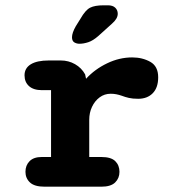

<svg xmlns="http://www.w3.org/2000/svg" viewBox="-20 -704 659 724"><path d="M316.5 -112H362Q399 -112 414.8 -96.2Q430.5 -80.5 430.5 -56Q430.5 -32 414.2 -16Q398 0 362 0H148.5Q110 0 93 -16Q76 -32 76 -56Q76 -80.5 91.5 -96.2Q107 -112 137.5 -112H172.5V-364H138.5Q106.5 -364 89.5 -379.2Q72.5 -394.5 72.5 -420Q72.5 -447 96 -461.5Q119.5 -476 164 -476H209Q238.5 -476 263 -462Q287.5 -448 301 -423.5L304.5 -407Q337.5 -443 383.8 -465.2Q430 -487.5 478.5 -487.5Q517 -487.5 546.8 -470.8Q576.5 -454 576.5 -412.5Q576.5 -373.5 556 -352.5Q535.5 -331.5 501 -331.5Q480 -331.5 466 -334.8Q452 -338 439 -343Q429 -346.5 418.8 -348.5Q408.5 -350.5 397.5 -350.5Q374 -350.5 355.8 -337Q337.5 -323.5 327 -301.2Q316.5 -279 316.5 -252ZM279.5 -539Q269 -539 260.2 -544.2Q251.5 -549.5 251.5 -563.5Q251.5 -580 266 -605.5L283.5 -633.5Q302 -666 319.8 -675Q337.5 -684 371 -684H387Q405 -684 414.5 -675Q424 -666 424 -652Q424 -633.5 402 -614.5L351 -568.5Q330.5 -550.5 312.8 -544.8Q295 -539 279.5 -539Z"/></svg>

Font: Sono Monospace
Style: Bold
Weight: 700
Designer: Tyler Finck
Foundry: Tyler Finck
Version: Version 2.112